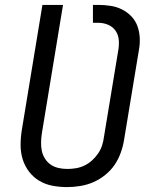

<svg xmlns="http://www.w3.org/2000/svg" viewBox="-20 -755 640 783"><path d="M254 8Q223 8 194 2.5Q165 -3 140.5 -17.5Q116 -32 98.5 -55Q81 -78 72.5 -105.5Q64 -133 64 -163.5Q64 -194 69 -225L153 -735H237L151 -213Q148 -194 147.5 -175.5Q147 -157 150.5 -140Q154 -123 163.5 -108Q173 -93 187 -83.5Q201 -74 218.5 -70Q236 -66 255 -66Q272 -66 290 -69Q308 -72 324.5 -80Q341 -88 355 -100.5Q369 -113 380 -129Q391 -145 396.5 -162.5Q402 -180 404 -197L462 -548Q466 -569 464.5 -590.5Q463 -612 452 -628.5Q441 -645 422 -653.5Q403 -662 381 -662H359V-735H381Q407 -735 432 -731Q457 -727 478.5 -716Q500 -705 516.5 -687.5Q533 -670 541 -647Q549 -624 550 -599Q551 -574 546 -548L486 -185Q482 -159 472.5 -132.5Q463 -106 447.5 -83Q432 -60 409 -41.5Q386 -23 360.5 -12Q335 -1 307.5 3.5Q280 8 254 8Z"/></svg>

Font: Iosevka Extended
Style: Italic
Weight: 400
Width: 7
Italic angle: -9°
Monospace: yes
Designer: Belleve Invis
Foundry: Belleve Invis
Version: Version 32.5.0; ttfautohint (v1.8.4)